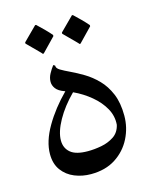

<svg xmlns="http://www.w3.org/2000/svg" viewBox="-100 -707 622 777"><g transform="rotate(-15 210.5 -318.5)"><path d="M185 2Q149 2 117 -11Q85 -24 65 -51Q45 -78 45 -119Q45 -172 80.5 -233Q116 -294 171 -349L168 -350Q143 -359 133 -372.5Q123 -386 123 -401Q123 -418 132 -434.5Q141 -451 151 -464L158 -460Q157 -449 172 -440Q187 -431 211.5 -419.5Q236 -408 264.5 -391Q293 -374 318.5 -348Q344 -322 360 -284Q376 -246 376 -192Q376 -142 353.5 -97.5Q331 -53 288.5 -25.5Q246 2 185 2ZM102 -161Q102 -129 124.5 -110Q147 -91 197 -91Q224 -91 253.5 -96.5Q283 -102 306.5 -117.5Q330 -133 337 -164Q340 -200 322 -232.5Q304 -265 271.5 -292Q239 -319 200 -337Q155 -292 128.5 -244.5Q102 -197 102 -161ZM276 -519Q275 -521 264 -532Q253 -543 240 -556Q227 -569 219 -577V-582L276 -639H280Q294 -626 309 -611Q324 -596 336 -582V-577L280 -519ZM122 -519Q121 -521 110 -532Q99 -543 86 -556Q73 -569 65 -577V-582L122 -639H126Q140 -626 155 -611Q170 -596 182 -582V-577L126 -519Z"/></g></svg>

Font: Bona Nova SC
Style: Regular
Weight: 400
Designer: Mateusz Machalski
Foundry: Capitalics
Version: Version 4.001; ttfautohint (v1.8.4.7-5d5b)